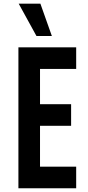

<svg xmlns="http://www.w3.org/2000/svg" viewBox="-20 -1002 469 1022"><path d="M385.5 -750V-635H193V-447.5H358.5V-332.5H193V-115H385.5V0H78V-750ZM174 -810.5 79.5 -982.5H195L256 -810.5Z"/></svg>

Font: Mohave SemiBold
Style: Regular
Weight: 600
Designer: Gumpita Rahayu
Foundry: Tokotype
Version: Version 2.003